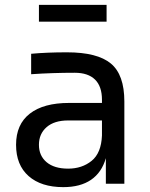

<svg xmlns="http://www.w3.org/2000/svg" viewBox="-20 -755 615 789"><path d="M415 -105Q398 -46 354 -16Q310 14 240 14Q149 14 97.5 -31.5Q46 -77 46 -160Q46 -244 102.5 -288Q159 -332 264 -332H399V-345Q399 -400 370.5 -428Q342 -456 287 -456Q196 -456 108 -450V-534Q173 -540 255 -540Q380 -540 435.5 -494Q491 -448 491 -338V0H415ZM260 -62Q317 -62 356.5 -94Q396 -126 399 -198V-260H260Q203 -260 171.5 -232.5Q140 -205 140 -160Q140 -115 171.5 -88.5Q203 -62 260 -62ZM140 -735H418V-666H140Z"/></svg>

Font: Sora-SIA
Style: Regular
Weight: 400
Designer: Jonathan Barnbrook, Julián Moncada
Foundry: Barnbrook Fonts
Version: Version 2.000